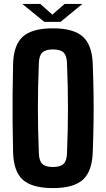

<svg xmlns="http://www.w3.org/2000/svg" viewBox="-20 -954 543 983"><path d="M251 9Q144 9 96.5 -34Q49 -77 47 -177Q45 -259 44.5 -330Q44 -401 44.5 -472Q45 -543 47 -624Q49 -723 96.5 -766Q144 -809 251 -809Q357 -809 404.5 -766Q452 -723 455 -624Q458 -542 459 -471Q460 -400 459 -329Q458 -258 455 -177Q452 -77 404.5 -34Q357 9 251 9ZM251 -99Q289 -99 305.5 -115Q322 -131 323 -170Q328 -291 328 -400Q328 -509 323 -630Q322 -669 305.5 -685Q289 -701 251 -701Q213 -701 196.5 -685Q180 -669 179 -630Q174 -510 174 -401Q174 -292 179 -170Q180 -131 196.5 -115Q213 -99 251 -99ZM94 -934H186L248 -879L311 -934H402L290 -842H207Z"/></svg>

Font: Big Shoulders Text ExtraBold
Style: Regular
Weight: 800
Designer: Patric King
Foundry: XO Type Co
Version: Version 1.000; ttfautohint (v1.8.2)